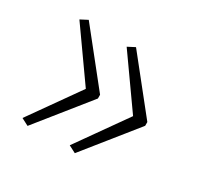

<svg xmlns="http://www.w3.org/2000/svg" viewBox="-92 -565 592 577"><g transform="rotate(30 204.0 -276.0)"><path d="M370 -269V-282L228 -460L203 -447L324 -276L203 -105L228 -92ZM206 -269V-282L64 -460L39 -447L160 -276L39 -105L64 -92Z"/></g></svg>

Font: Noto Sans Bengali ExtraCondensed ExtraLight
Style: Regular
Weight: 200
Width: 2
Designer: Joana Ranito - Universal Thirst; Jelle Bosma - Monotype Design Team
Foundry: Universal Thirst ehf.
Version: Version 3.000